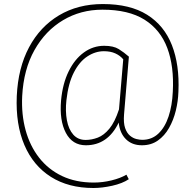

<svg xmlns="http://www.w3.org/2000/svg" viewBox="-20 -709 969 950"><path d="M862.8 -255.4Q861.3 -208.5 849.9 -161.6Q838.4 -114.7 816.4 -75.9Q794.4 -37.1 761.2 -13.7Q728 9.8 682.1 9.8Q633.3 9.8 603 -20.3Q572.8 -50.3 567.4 -102.5Q513.2 9.8 404.8 9.8Q338.4 9.8 305.9 -51.5Q273.4 -112.8 282.2 -212.9Q290 -295.4 319.6 -355.7Q349.1 -416 394.8 -449.2Q440.4 -482.4 495.6 -482.4Q541.5 -482.4 567.6 -466.1Q593.8 -449.7 617.7 -428.7L593.8 -143.1Q590.3 -100.6 599.1 -75.4Q607.9 -50.3 623.3 -37.6Q638.7 -24.9 655.3 -21Q671.9 -17.1 683.6 -17.1Q731 -17.1 763.7 -48.1Q796.4 -79.1 814.2 -133.1Q832 -187 835 -255.4Q841.8 -379.9 807.9 -470.9Q773.9 -562 695.1 -611.6Q616.2 -661.1 486.8 -661.1Q379.4 -661.1 292 -609.1Q204.6 -557.1 150.6 -461.2Q96.7 -365.2 89.8 -233.4Q85.4 -142.6 106.7 -64.9Q127.9 12.7 173.3 71Q218.8 129.4 286.9 161.9Q355 194.3 444.3 194.3Q487.3 194.3 531.5 183.6Q575.7 172.9 605.5 155.3L617.2 177.7Q585.9 198.7 535.6 210Q485.4 221.2 442.4 221.2Q318.8 221.2 231.7 166Q144.5 110.8 100.8 8.8Q57.1 -93.3 63 -233.4Q69.3 -373 123.8 -475.1Q178.2 -577.1 272 -633.1Q365.7 -689 488.8 -689Q623.5 -689 708 -636Q792.5 -583 830.6 -485.6Q868.7 -388.2 862.8 -255.4ZM308.6 -212.9Q302.7 -158.7 311 -114Q319.3 -69.3 342.5 -43Q365.7 -16.6 403.8 -16.6Q433.6 -16.6 463.9 -28.1Q494.1 -39.6 521.2 -72.3Q548.3 -105 568.8 -168L589.8 -415.5Q574.2 -434.1 550.5 -444.8Q526.9 -455.6 494.1 -455.6Q451.7 -455.6 412.4 -429.9Q373 -404.3 345.5 -350.6Q317.9 -296.9 308.6 -212.9Z"/></svg>

Font: Vazirmatn UI FD Thin
Style: Regular
Weight: 100
Designer: Saber Rastikerdar
Foundry: Saber Rastikerdar
Version: Version 33.003